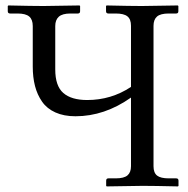

<svg xmlns="http://www.w3.org/2000/svg" viewBox="-20 -666 673 687"><path d="M97.2 -572.8Q97.2 -596.2 84.5 -606.9Q71.8 -617.7 42.5 -617.7H16.1Q7.8 -617.7 7.8 -626V-644.5L9.8 -646.5Q96.7 -644.5 135.7 -644.5L264.6 -646.5L266.6 -644.5V-626Q266.6 -617.7 258.8 -617.7H232.4Q203.1 -617.7 190.4 -606.2Q177.7 -594.7 177.7 -572.8V-417.5Q177.7 -358.4 206.5 -333.3Q235.4 -308.1 292 -308.1Q377.9 -308.1 448.7 -355V-573.7Q448.7 -597.2 436 -607.4Q423.3 -617.7 394 -617.7H367.7Q359.4 -617.7 359.4 -626V-644.5L361.3 -646.5Q448.2 -644.5 487.3 -644.5L616.2 -646.5L618.2 -644.5V-626Q618.2 -617.7 610.4 -617.7H584Q554.2 -617.7 541.7 -606.7Q529.3 -595.7 529.3 -573.7V-71.3Q529.3 -47.9 542 -37.8Q554.7 -27.8 584 -27.8H610.4Q618.7 -27.8 618.7 -19.5V-1L616.7 1Q529.8 -1 490.7 -1L361.8 1L359.9 -1V-19.5Q359.9 -27.8 367.7 -27.8H394Q423.8 -27.8 436.3 -38.6Q448.7 -49.3 448.7 -71.3V-316.9Q354 -250 250 -250Q208.5 -250 178.2 -263.7Q147.9 -277.3 130.6 -302.2Q113.3 -327.1 105.2 -358.4Q97.2 -389.6 97.2 -428.2Z"/></svg>

Font: Libertinage
Style: f
Weight: 400
Designer: OSP
Foundry: OSP
Version: Version 1.0; 2008; OFL relea